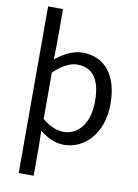

<svg xmlns="http://www.w3.org/2000/svg" viewBox="-107 -865 835 1163"><g transform="rotate(10 310.0 -283.5)"><path d="M92 229H184V45L182 -48C230 -9 279 13 331 13C455 13 567 -94 567 -280C567 -448 490 -557 347 -557C287 -557 230 -524 182 -486L184 -580V-796H92ZM316 -64C280 -64 232 -78 184 -120V-406C236 -454 283 -480 328 -480C432 -480 472 -400 472 -279C472 -145 406 -64 316 -64Z"/></g></svg>

Font: Source Han Sans KR
Style: Regular
Weight: 400
Designer: Ryoko NISHIZUKA 西塚涼子 (kana, bopomofo & ideographs); Paul D. Hunt (Latin, Greek & Cyrillic); Sandoll Communications 산돌커뮤니
Foundry: Adobe
Version: Version 2.004;hotconv 1.0.118;makeotfexe 2.5.65603